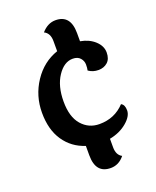

<svg xmlns="http://www.w3.org/2000/svg" viewBox="-150 -756 811 995"><g transform="rotate(-20 255.5 -259.0)"><path d="M361 -567V-522Q410 -513 440.5 -484.5Q471 -456 471 -420.5Q471 -385 451 -367Q431 -349 400.5 -349Q370 -349 346 -366Q349 -378 349 -398Q349 -418 335 -434Q321 -450 294 -450Q246 -450 210 -396Q174 -342 174 -257Q174 -172 212.5 -128Q251 -84 310 -84Q394 -84 449 -143Q468 -134 468 -102Q468 -70 429.5 -37.5Q391 -5 334 6V53Q334 96 363 111Q332 150 287 150Q204 150 204 50V-2Q132 -25 90.5 -86Q49 -147 49 -240.5Q49 -334 99.5 -410Q150 -486 232 -514V-570Q232 -614 201 -629Q235 -668 278 -668Q361 -668 361 -567Z"/></g></svg>

Font: Laila SemiBold
Style: Regular
Weight: 600
Designer: Hitesh Malaviya
Foundry: Indian Type Foundry
Version: Version 1.302;PS 1.0;hotconv 1.0.78;makeotf.lib2.5.61930; tt